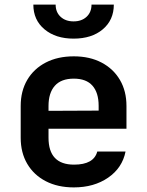

<svg xmlns="http://www.w3.org/2000/svg" viewBox="-20 -805 640 835"><path d="M301 10Q231 10 179 -17Q127 -44 98.5 -92.5Q70 -141 70 -206V-344Q70 -409 98.5 -457.5Q127 -506 179 -533Q231 -560 301 -560Q370 -560 421.5 -533Q473 -506 501.5 -457.5Q530 -409 530 -344V-245H191V-206Q191 -89 302 -89Q388 -89 403 -146H526Q512 -75 450.5 -32.5Q389 10 301 10ZM191 -344V-323L409 -324V-345Q409 -402 382 -432.5Q355 -463 301 -463Q246 -463 218.5 -432Q191 -401 191 -344ZM300 -637Q222 -637 173.5 -677.5Q125 -718 125 -785H222Q222 -752 243.5 -732Q265 -712 300 -712Q335 -712 356.5 -732Q378 -752 378 -785H475Q475 -718 427 -677.5Q379 -637 300 -637Z"/></svg>

Font: NKDuy Mono
Style: Bold
Weight: 700
Monospace: yes
Designer: NKDuy
Foundry: NKDuy
Version: Version 2.251; ttfautohint (v1.8.4.7-5d5b)